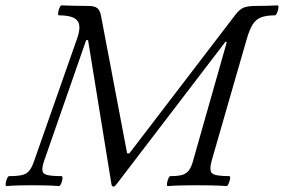

<svg xmlns="http://www.w3.org/2000/svg" viewBox="-20 -688 1054 713"><path d="M402 5Q396 5 394 -3L307 -539H300L144 -91Q136 -67 137.5 -54.5Q139 -42 156 -38Q173 -34 208 -34Q213 -34 212 -24.5Q211 -15 207 -6Q203 3 198 3Q174 1 149.5 0.5Q125 0 101 0Q77 0 52.5 0.5Q28 1 4 3Q0 3 1 -6Q2 -15 6 -24.5Q10 -34 14 -34Q45 -34 62 -38Q79 -42 89 -54.5Q99 -67 107 -91L266 -544Q283 -591 267.5 -611Q252 -631 199 -631Q195 -631 196 -640.5Q197 -650 201 -659Q205 -668 209 -668Q234 -667 258 -666.5Q282 -666 307 -666Q331 -666 341 -658Q351 -650 355 -630L452 -119L460 -118L854 -633Q869 -653 884.5 -659.5Q900 -666 931 -666Q951 -666 971 -666.5Q991 -667 1010 -668Q1015 -668 1014 -659Q1013 -650 1009 -640.5Q1005 -631 1000 -631Q969 -631 949.5 -623.5Q930 -616 918 -596.5Q906 -577 896 -542L766 -91Q756 -54 768 -44Q780 -34 831 -34Q836 -34 834.5 -24.5Q833 -15 829 -6Q825 3 821 3Q794 1 766.5 0.5Q739 0 712 0Q685 0 657.5 0.5Q630 1 603 3Q599 3 600 -6Q601 -15 605 -24.5Q609 -34 613 -34Q641 -34 656.5 -38.5Q672 -43 681.5 -55.5Q691 -68 697 -91L822 -531L818 -534L412 -3Q406 5 402 5Z"/></svg>

Font: Junicode VF
Style: Italic
Weight: 400
Italic angle: -11°
Designer: Peter S. Baker
Version: Version 2.209